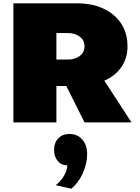

<svg xmlns="http://www.w3.org/2000/svg" viewBox="-20 -740 845 1161"><path d="M61 0V-720H444Q583 -720 667 -649Q751 -578 751 -460Q751 -388 714 -334.5Q677 -281 611 -252L775 0H491L381 -220H321V0ZM391 -540H321V-380H391Q433 -380 462 -401.5Q491 -423 491 -460Q491 -497 462 -518.5Q433 -540 391 -540ZM387 260Q351 260 329 233.5Q307 207 307 166Q307 123 332.5 96.5Q358 70 400 70Q448 70 477.5 103.5Q507 137 507 192Q507 250 480 309Q453 368 411 401L317 380Q348 356 367.5 322Q387 288 387 260Z"/></svg>

Font: Metropolitano Black
Style: Regular
Weight: 900
Designer: Fonts by Alex Slobzheninov & Chris M. Simpson / Changes by Cristiano Sobral
Foundry: Fonts by Alex Slobzheninov & Chris M. Simpson / Changes by Cristiano Sobral
Version: Version 1.00;August 30, 2020;FontCreator 13.0.0.2681 64-bit